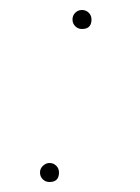

<svg xmlns="http://www.w3.org/2000/svg" viewBox="-20 -361 279 384"><path d="M144 -303Q136 -303 130.5 -308.5Q125 -314 125 -322Q125 -330 130.5 -335.5Q136 -341 144 -341Q152 -341 157.5 -335.5Q163 -330 163 -322Q163 -303 144 -303ZM79 3Q71 3 65.5 -2.5Q60 -8 60 -16Q60 -24 66 -29.5Q72 -35 79 -35Q87 -35 92.5 -29.5Q98 -24 98 -16Q98 3 79 3Z"/></svg>

Font: EauTestInfant Hairline
Style: Italic
Weight: 250
Italic angle: -12°
Designer: Christian Thalmann (Catharsis Fonts)
Version: Version 0.001;PS 000.001;hotconv 1.0.88;makeotf.lib2.5.64775